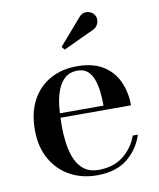

<svg xmlns="http://www.w3.org/2000/svg" viewBox="-80 -756 686 830"><g transform="rotate(-10 263.0 -341.5)"><path d="M279.5 10Q214 10 161.8 -18.5Q109.5 -47 78.8 -100.8Q48 -154.5 48 -230Q48 -305.5 77 -359.2Q106 -413 157 -441.2Q208 -469.5 274 -469.5Q346.5 -469.5 391 -440.5Q435.5 -411.5 455.8 -364.2Q476 -317 476 -262.5H115.5V-282H358.5Q358.5 -308.5 355.8 -337.8Q353 -367 344.8 -392.5Q336.5 -418 319.8 -434.2Q303 -450.5 274 -450.5Q241 -450.5 219.8 -432.8Q198.5 -415 186.5 -384.5Q174.5 -354 170 -315Q165.5 -276 165.5 -233Q165.5 -188.5 171 -148.5Q176.5 -108.5 190.2 -78Q204 -47.5 228.2 -29.8Q252.5 -12 290 -12Q356 -12 399 -46Q442 -80 460.5 -132.5H483Q463.5 -71 413.5 -30.5Q363.5 10 279.5 10ZM235.5 -549.5 224 -563 321 -675Q332 -689 346 -691.8Q360 -694.5 372.2 -689Q384.5 -683.5 390.5 -673.5Q397 -663.5 396.2 -650.5Q395.5 -637.5 388.2 -627Q381 -616.5 368.5 -611.5Z"/></g></svg>

Font: Bodoni Moda 11pt Medium
Style: Regular
Weight: 500
Designer: Owen Earl
Foundry: indestructible type
Version: Version 2.004